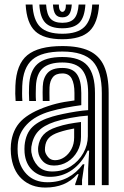

<svg xmlns="http://www.w3.org/2000/svg" viewBox="-20 -812 542 842"><path d="M426.5 0V-404Q426.5 -500.5 386.5 -543.2Q346.5 -586 253.5 -586Q163.2 -586 122 -550.6Q80.8 -515.2 77.5 -434.8Q77 -419.5 76.9 -402.8Q76.8 -386 78.2 -369.2H48.5Q47 -387 46.9 -401.4Q46.8 -415.8 47.5 -436Q51.2 -530.2 99.9 -570.1Q148.5 -610 253.5 -610Q326.2 -610 370.9 -589.1Q415.5 -568.2 436 -523Q456.5 -477.8 456.5 -404V0ZM209 -60Q255.2 -60 290.4 -82.6Q325.5 -105.2 345.4 -140.8Q365.2 -176.2 365.2 -214.8V-305Q332 -303 289.5 -295Q247 -287 220 -278Q171.2 -261.8 147.6 -236.2Q124 -210.8 117.5 -168.2Q116.8 -163.5 116.9 -155.9Q117 -148.2 117.5 -144.8Q123.2 -108.5 145.8 -84.2Q168.2 -60 209 -60ZM216.8 -86Q186.2 -86 168.2 -104.5Q150.2 -123 147.5 -147.2Q146.8 -154.2 146.9 -159.1Q147 -164 147.5 -168Q151.8 -200.5 170.6 -221.2Q189.5 -242 229.2 -255Q256.5 -264 280.6 -268.6Q304.8 -273.2 335.2 -277V-212Q335.2 -176.5 319.1 -147.9Q303 -119.2 276.1 -102.6Q249.2 -86 216.8 -86ZM221.2 -109.5Q243 -109.5 262.1 -122.5Q281.2 -135.5 293.2 -158Q305.2 -180.5 305.2 -209.2V-248.5Q289.8 -246 273 -241.9Q256.2 -237.8 238.5 -232Q208.2 -222 194 -206.8Q179.8 -191.5 177.5 -166.2Q176.8 -159.2 177 -155.8Q177.2 -152.2 177.5 -149.5Q179.2 -137.5 190.5 -123.5Q201.8 -109.5 221.2 -109.5ZM178.8 10.5Q116.2 10.5 75.4 -27.5Q34.5 -65.5 28 -137Q27 -148.5 27 -159.2Q27 -170 28 -180Q34.5 -243.5 73 -281.9Q111.5 -320.2 191.2 -346.8Q209.8 -353 226.5 -357.2Q243.2 -361.5 262.4 -364.9Q281.5 -368.2 306.5 -371.5V-404.2Q306.5 -444.8 294.4 -467.4Q282.2 -490 253.5 -490Q224.8 -490 211.6 -473.4Q198.5 -456.8 197.2 -429.5Q197 -424.2 196.8 -406Q196.5 -387.8 197.2 -369.2H167.5Q166.5 -391.5 166.9 -406.9Q167.2 -422.2 167.5 -432.8Q169 -470.2 188.6 -492.1Q208.2 -514 253.5 -514Q298.2 -514 317.4 -486.4Q336.5 -458.8 336.5 -404.2V-350.8Q303.2 -346.5 267.4 -339.6Q231.5 -332.8 201 -324Q134.8 -305 98 -266.5Q61.2 -228 57.8 -177.2Q57.2 -169.8 57.1 -158.8Q57 -147.8 57.8 -139.8Q62.8 -83.2 97 -48Q131.2 -12.8 188.5 -12.8Q238 -12.8 276.9 -33.2Q315.8 -53.8 343.2 -91.5H350L339.8 -22.5V0H310L309.5 -4L324.8 -48H319.2Q292 -17.8 257.4 -3.6Q222.8 10.5 178.8 10.5ZM366.5 0.2V-72L371 -151.5H364.2Q340 -98 296.6 -67.1Q253.2 -36.2 197.8 -36.5Q152.5 -36.8 122.2 -65.1Q92 -93.5 87.8 -142.2Q87.2 -148.5 87.2 -158.6Q87.2 -168.8 87.8 -174.5Q93 -227.5 123.1 -256Q153.2 -284.5 210.5 -301Q229 -306.5 256.8 -312.4Q284.5 -318.2 313.9 -322.9Q343.2 -327.5 366.5 -329V-404Q366.5 -472.8 340.5 -505.4Q314.5 -538 253.5 -538Q196.2 -538 168 -513.2Q139.8 -488.5 137.5 -433.5Q137 -419 136.8 -403Q136.5 -387 137.8 -369.2H108Q106.8 -388.5 106.9 -404.4Q107 -420.2 107.5 -434Q110.2 -501.2 144.6 -531.6Q179 -562 253.5 -562Q330.5 -562 363.5 -524.2Q396.5 -486.5 396.5 -404V0.2ZM253.5 -640Q171.5 -640 134.1 -675.4Q96.8 -710.8 92.5 -792H122.5Q126 -723.5 156.5 -693.8Q187 -664 253.5 -664Q319.5 -664 350 -693.8Q380.5 -723.5 384.5 -792H414.5Q409.5 -710.8 372.1 -675.4Q334.8 -640 253.5 -640ZM253.5 -688Q202.2 -688 178.9 -712.1Q155.5 -736.2 152.5 -792H182.2Q184.8 -749.2 201.2 -730.6Q217.8 -712 253.5 -712Q289 -712 305.5 -730.6Q322 -749.2 324.8 -792H354.5Q351.2 -736.2 327.8 -712.1Q304.2 -688 253.5 -688ZM253.5 -736Q233 -736 223.5 -749Q214 -762 212.2 -792H238.2Q238 -775 242.6 -767.5Q247.2 -760 253.5 -760Q260 -760 264.6 -767.5Q269.2 -775 268.8 -792H294.8Q292.8 -762 283.1 -749Q273.5 -736 253.5 -736Z"/></svg>

Font: Big Shoulders Inline Text Thin Black
Style: Regular
Weight: 900
Version: Version 2.002